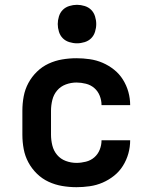

<svg xmlns="http://www.w3.org/2000/svg" viewBox="-20 -770 640 798"><path d="M298 8Q268 8 238.5 3Q209 -2 182 -14.5Q155 -27 133.5 -48Q112 -69 98 -95Q84 -121 78.5 -150.5Q73 -180 73 -210V-310Q73 -340 78.5 -369.5Q84 -399 98 -425Q112 -451 133.5 -472Q155 -493 182 -505.5Q209 -518 238.5 -523Q268 -528 298 -528Q325 -528 353 -524Q381 -520 406.5 -509Q432 -498 454 -480.5Q476 -463 491 -439Q506 -415 513.5 -388Q521 -361 521 -333Q521 -333 521 -333Q521 -333 521 -333H402Q402 -333 402 -333Q402 -333 402 -333Q402 -353 394.5 -372Q387 -391 372 -404Q357 -417 337 -422Q317 -427 298 -427Q275 -427 253.5 -419Q232 -411 217.5 -394Q203 -377 197.5 -354.5Q192 -332 192 -310V-210Q192 -188 197.5 -165.5Q203 -143 217.5 -126Q232 -109 253.5 -101Q275 -93 298 -93Q317 -93 337 -98Q357 -103 372 -116Q387 -129 394.5 -148Q402 -167 402 -187Q402 -187 402 -187Q402 -187 402 -187H521Q521 -187 521 -187Q521 -187 521 -187Q521 -159 513.5 -132Q506 -105 491 -81Q476 -57 454 -39.5Q432 -22 406.5 -11Q381 0 353 4Q325 8 298 8ZM300 -590Q284 -590 268 -595Q252 -600 241 -611Q230 -622 225 -638Q220 -654 220 -670Q220 -686 225 -702Q230 -718 241 -729Q252 -740 268 -745Q284 -750 300 -750Q316 -750 332 -745Q348 -740 359 -729Q370 -718 375 -702Q380 -686 380 -670Q380 -654 375 -638Q370 -622 359 -611Q348 -600 332 -595Q316 -590 300 -590Z"/></svg>

Font: Iosevka Custom Extended
Style: Bold
Weight: 700
Width: 7
Monospace: yes
Designer: Belleve Invis
Foundry: Belleve Invis
Version: Version 11.2.4; ttfautohint (v1.8.4)